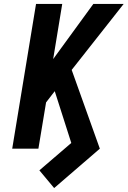

<svg xmlns="http://www.w3.org/2000/svg" viewBox="-20 -755 648 975"><path d="M255 200 180 110 342 -29 258 -292 214 -235 175 0H42L163 -735H296L250 -455L454 -735H608L344 -400L487 0Z"/></svg>

Font: Iosevka Extrabold Extended
Style: Italic
Weight: 800
Width: 7
Italic angle: -9°
Monospace: yes
Designer: Belleve Invis
Foundry: Belleve Invis
Version: Version 32.5.0; ttfautohint (v1.8.4)